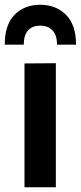

<svg xmlns="http://www.w3.org/2000/svg" viewBox="-29 -788 340 808"><path d="M206 -522V0H74V-521ZM140 -768Q206 -768 248.5 -726Q291 -684 291 -600H211Q211 -640 192 -660Q173 -680 140 -680Q107 -680 89 -660Q71 -640 71 -600H-9Q-9 -684 32.5 -726Q74 -768 140 -768Z"/></svg>

Font: AmikoBold
Style: Bold
Weight: 700
Designer: Pablo Impallari, Rodrigo Fuenzalida, Andres Torresi
Foundry: Impallari Type
Version: Version 1.000; ttfautohint (v1.3)